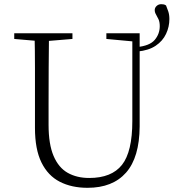

<svg xmlns="http://www.w3.org/2000/svg" viewBox="-20 -882 829 917"><path d="M212 -286Q212 -193 236 -137Q260 -81 303.5 -56.5Q347 -32 406 -32Q513 -32 562.5 -94.5Q612 -157 612 -304V-723H647V-278Q646 -130 582 -57.5Q518 15 398 15Q322 15 265.5 -14Q209 -43 178 -106Q147 -169 147 -271V-387Q147 -472 147 -556.5Q147 -641 145 -723H214Q213 -641 212.5 -557Q212 -473 212 -387ZM175 -685 48 -696V-723H326V-696L194 -685ZM629 -684H617L488 -696V-723H629ZM637 -636 633 -657Q695 -663 719 -691.5Q743 -720 743 -757Q743 -777 737 -790Q731 -803 725 -813Q719 -823 719 -834Q719 -845 728 -853.5Q737 -862 750 -862Q756 -862 761.5 -861Q767 -860 773 -856Q778 -844 783.5 -828Q789 -812 789 -791Q789 -754 773 -720Q757 -686 723.5 -663.5Q690 -641 637 -636Z"/></svg>

Font: Early Summer Mincho VF
Style: Regular
Weight: 250
Designer: GuiWonder
Version: Version 1.002